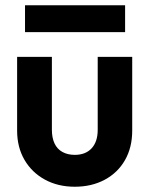

<svg xmlns="http://www.w3.org/2000/svg" viewBox="-20 -699 568 729"><path d="M264 10Q200 10 150.5 -17Q101 -44 73 -92Q45 -140 45 -203V-483H177V-206Q177 -176 187 -154.5Q197 -133 217 -122Q237 -111 264 -111Q305 -111 328 -136Q351 -161 351 -206V-483H482V-203Q482 -139 454.5 -91Q427 -43 377.5 -16.5Q328 10 264 10ZM75 -679H455V-577H75Z"/></svg>

Font: Outfit SemiBold
Style: Regular
Weight: 600
Designer: Rodrigo Fuenzalida
Foundry: fragTYPE
Version: Version 1.100;gftools[0.9.27]